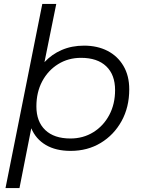

<svg xmlns="http://www.w3.org/2000/svg" viewBox="-20 -762 718 976"><path d="M8 194 195 -742H266L206 -446Q243 -486 294 -508Q345 -530 407 -530Q475 -530 526.5 -503.5Q578 -477 607.5 -427Q637 -377 637 -308Q637 -217 598 -146.5Q559 -76 492 -35.5Q425 5 339 5Q264 5 213 -25Q162 -55 139 -110L79 194ZM338 -58Q403 -58 454.5 -90Q506 -122 535.5 -177.5Q565 -233 565 -304Q565 -382 520 -425Q475 -468 392 -468Q327 -468 275.5 -436Q224 -404 194.5 -348.5Q165 -293 165 -221Q165 -144 210 -101Q255 -58 338 -58Z"/></svg>

Font: Montserrat
Style: Italic
Weight: 400
Italic angle: -11.3°
Designer: Julieta Ulanovsky
Foundry: Julieta Ulanovsky
Version: Version 9.000; ttfautohint (v1.8.4.7-5d5b)